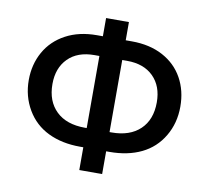

<svg xmlns="http://www.w3.org/2000/svg" viewBox="-81 -814 990 913"><g transform="rotate(10 414.5 -357.0)"><path d="M47.9 0ZM469.2 -192.9H479Q566.9 -192.9 616.5 -240Q666 -287.1 666 -371.1Q666 -449.2 619.9 -495.1Q573.7 -541 493.2 -541H469.2ZM358.9 9.8V-100.1H342.8Q255.4 -100.1 189.2 -132.1Q123 -164.1 85.4 -228Q47.9 -292 47.9 -370.1Q47.9 -445.8 82 -506.6Q116.2 -567.4 180.2 -601.8Q244.1 -636.2 330.1 -636.2H358.9V-724.1H469.2V-636.2H499Q585.4 -636.2 649.2 -602.1Q712.9 -567.9 746.3 -507.6Q779.8 -447.3 779.8 -370.1Q779.8 -290.5 742.2 -227.1Q704.6 -163.6 638.9 -131.8Q573.2 -100.1 484.9 -100.1H469.2V9.8ZM358.9 -541H335Q253.9 -541 208 -494.9Q162.1 -448.7 162.1 -371.1Q162.1 -288.1 211.4 -240.5Q260.7 -192.9 350.1 -192.9H358.9Z"/></g></svg>

Font: Open Sans Semibold
Style: Regular
Weight: 600
Foundry: Ascender Corporation
Version: Version 1.10; ttfautohint (v1.5.65-e2d9)